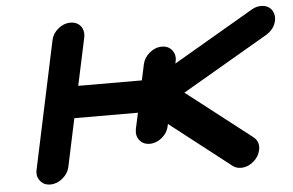

<svg xmlns="http://www.w3.org/2000/svg" viewBox="-50 -781 1300 853"><g transform="rotate(-5 600.0 -354.0)"><path d="M685.1 -222.2 682.6 -212.4Q676.8 -183.1 651.6 -162.4Q626.5 -141.6 597.2 -141.6Q567.9 -141.6 551.3 -162.6Q539.6 -177.7 539.6 -197.3Q539.6 -204.6 541 -212.4L556.6 -283.7L272.9 -284.2L227.5 -70.8Q221.2 -41.5 196 -20.8Q170.9 0 141.6 0Q112.3 0 96.2 -21Q84 -35.6 84 -55.2Q84 -62.5 85.9 -70.8L206.5 -637.7Q212.4 -667 237.5 -687.7Q262.7 -708.5 292 -708.5Q321.3 -708.5 337.9 -688.5Q349.6 -673.3 349.6 -653.3Q349.6 -646 348.1 -637.7L302.7 -425.8L586.4 -425.3L601.6 -496.1Q607.9 -525.4 633.1 -546.1Q658.2 -566.9 687.5 -566.9Q716.8 -566.9 732.9 -546.4Q745.1 -531.2 745.1 -511.7Q745.1 -504.4 743.2 -496.1L741.2 -486.8L1100.1 -696.3Q1120.1 -708.5 1142.6 -708.5Q1171.9 -708.5 1188.5 -688Q1200.2 -672.4 1200.2 -652.8Q1200.2 -645.5 1198.7 -637.7Q1190.9 -601.1 1154.3 -578.6L770 -354.5L1059.1 -129.9Q1080.1 -112.8 1080.1 -86.9Q1080.1 -79.1 1078.1 -70.8Q1071.8 -41.5 1046.6 -20.8Q1021.5 0 992.2 0Q969.7 0 954.6 -12.2Z"/></g></svg>

Font: Robtronika
Style: Italic
Weight: 400
Italic angle: -12°
Designer: GGBot
Version: 1.00